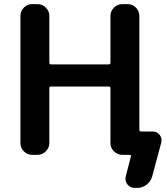

<svg xmlns="http://www.w3.org/2000/svg" viewBox="-20 -750 811 930"><path d="M135 0Q112 0 95.5 -17Q79 -34 79 -57V-673Q79 -696 95.5 -713Q112 -730 135 -730H162Q185 -730 202 -713Q219 -696 219 -673V-447Q219 -438 227 -438H507Q515 -438 515 -447V-673Q515 -696 532 -713Q549 -730 572 -730H599Q622 -730 638.5 -713Q655 -696 655 -673V-122Q655 -113 664 -113H719Q741 -113 753.5 -96.5Q766 -80 761 -59L717 105Q710 129 690 144.5Q670 160 645 160H632Q610 160 597 143Q584 126 589 105L614 8Q616 0 608 0H590H572Q549 0 532 -17Q515 -34 515 -57V-322Q515 -331 507 -331H227Q219 -331 219 -322V-57Q219 -34 202 -17Q185 0 162 0Z"/></svg>

Font: Rounded Mplus 1c Bold
Style: Bold
Weight: 700
Version: Version 1.059.20150529